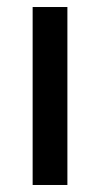

<svg xmlns="http://www.w3.org/2000/svg" viewBox="-20 -527 285 547"><path d="M172 0H73V-507H172Z"/></svg>

Font: Hind Siliguri Medium
Style: Regular
Weight: 500
Designer: Jyotish Sonowal
Foundry: Indian Type Foundry
Version: Version 1.001;PS 1.0;hotconv 1.0.86;makeotf.lib2.5.63406; tt